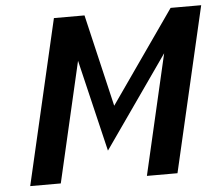

<svg xmlns="http://www.w3.org/2000/svg" viewBox="-51 -757 934 813"><g transform="rotate(-5 416.5 -350.0)"><path d="M337 -700H207L45 0H175L293 -511L386 -121L659 -511L541 0H671L833 -700H703L429 -308Z"/></g></svg>

Font: Pfennig
Style: BoldItalic
Weight: 700
Italic angle: -13°
Version: Version 20100423